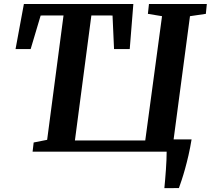

<svg xmlns="http://www.w3.org/2000/svg" viewBox="-20 -763 1061 966"><path d="M807 183.5Q808.6 165.2 810.8 141.3Q812.9 117.4 814.7 91.7Q816.5 66.1 817.5 42.2Q818.6 18.3 818.5 0H144L149.4 -46.1L217.2 -59.5L299.6 -685.3L184.6 -685L134.2 -516H58.2L100.2 -743H650.9L632.7 -516H553.8L546.2 -685L439.7 -685.3L356.9 -56.2H710.8L795.2 -681.6L724.1 -693.3L729.5 -743H1020.6L1015.7 -693.3L935.8 -681.6L853.5 -61.7H943.9Q937.1 -19.9 928.5 17.6Q919.9 55.1 911 86.8Q902.2 118.5 894 143Q885.9 167.5 880.1 183.3Z"/></svg>

Font: Merriweather 7pt Light
Style: Italic
Weight: 300
Italic angle: -7.8°
Designer: Eben Sorkin
Foundry: Eben Sorkin
Version: Version 2.200;gftools[0.9.31]